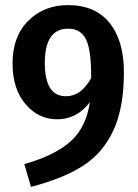

<svg xmlns="http://www.w3.org/2000/svg" viewBox="-20 -705 541 750"><path d="M246 -685Q352 -685 408 -615.5Q464 -546 464 -423Q464 -286 424 -198Q384 -110 307.5 -59.5Q231 -9 101 25L75 -64Q195 -98 256 -153Q317 -208 331 -306Q281 -239 203 -239Q130 -239 79.5 -298.5Q29 -358 29 -457Q29 -563 90.5 -624Q152 -685 246 -685ZM238 -329Q297 -329 336 -400Q337 -507 316.5 -550Q296 -593 246 -593Q155 -593 155 -459Q155 -329 238 -329Z"/></svg>

Font: Fira Sans Condensed Medium
Style: Regular
Weight: 500
Width: 3
Designer: Carrois Corporate & Edenspiekermann AG
Foundry: Carrois Corporate GbR & Edenspiekermann AG
Version: Version 4.203;PS 004.203;hotconv 1.0.88;makeotf.lib2.5.64775